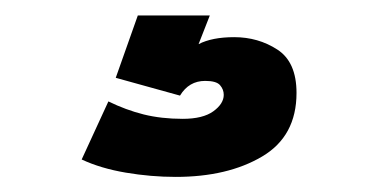

<svg xmlns="http://www.w3.org/2000/svg" viewBox="-20 -20 490 248"><path d="M207 208.5Q175 208.5 142.5 203Q110 197.5 85.5 186L120 111Q142.5 122 165.5 127.8Q188.5 133.5 216 133.5Q242 133.5 255.5 123.8Q269 114 269 102.5Q269 95.5 264.2 90Q259.5 84.5 245 84.5Q224 84.5 212.5 103.5L129.5 80.5L158 0H251L236.5 37Q254 28 282.5 28Q313.5 28 338.2 44Q363 60 363 100Q363 156 318.5 182.2Q274 208.5 207 208.5Z"/></svg>

Font: Trispace Condensed ExtraBold
Style: Regular
Weight: 800
Width: 3
Designer: Tyler Finck
Foundry: Etcetera Type Company
Version: Version 1.210; ttfautohint (v1.8.3)